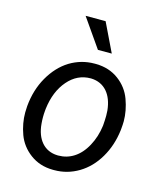

<svg xmlns="http://www.w3.org/2000/svg" viewBox="-113 -834 785 928"><g transform="rotate(15 279.0 -370.0)"><path d="M299.8 -750H199.7L299.8 -606.4H369.1ZM308.6 -538.1C306.2 -538.1 303.7 -538.1 301.3 -538.1C257.3 -538.1 216.3 -526.4 178.2 -503.4C140.6 -480 109.4 -446.3 84.5 -402.8C59.6 -359.4 44.9 -310.1 40 -255.4C39.1 -244.6 38.6 -233.9 38.6 -223.1C38.6 -187 44.9 -151.4 58.1 -115.2C71.3 -79.6 93.8 -49.8 125.5 -26.4C157.2 -2.9 194.8 9.3 238.8 9.8C241.2 9.8 243.7 9.8 246.1 9.8C289.6 9.8 330.1 -1.5 367.7 -23.9C405.3 -46.4 436.5 -78.6 460.9 -120.1C485.4 -161.6 500.5 -208 506.8 -259.3L507.8 -270C508.8 -281.7 509.8 -293.5 509.8 -305.2C509.8 -340.3 502.9 -376.5 489.7 -412.6C476.6 -448.7 454.1 -478.5 422.4 -502C390.6 -525.4 353 -537.6 308.6 -538.1ZM129.9 -266.1C137.2 -325.7 156.7 -373.5 188.5 -410.2C219.7 -446.3 257.8 -464.4 301.8 -464.4C302.7 -464.4 304.2 -464.4 305.2 -464.4C371.1 -461.9 412.1 -413.6 419.9 -335C420.4 -327.1 420.9 -318.4 420.9 -309.1C420.9 -294.4 419.9 -277.8 418.5 -259.3C413.6 -221.2 402.8 -186.5 385.7 -155.3C352.1 -92.8 301.8 -63.5 247.6 -63.5C245.6 -63.5 244.1 -63.5 242.2 -63.5C176.3 -65.4 135.3 -114.3 128.9 -190.9C127.9 -202.1 127.4 -212.9 127.4 -223.6C127.4 -234.4 127.9 -244.6 128.9 -254.9Z"/></g></svg>

Font: Roboto
Style: Italic
Weight: 400
Italic angle: -12°
Designer: Google
Version: Version 2.137; 2017